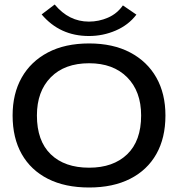

<svg xmlns="http://www.w3.org/2000/svg" viewBox="-20 -822 790 853"><path d="M376 11Q269 11 193 -27.5Q117 -66 76.5 -137.5Q36 -209 36 -309Q36 -406 76.5 -477.5Q117 -549 193 -589Q269 -629 376 -629Q482 -629 558 -589Q634 -549 674.5 -477.5Q715 -406 715 -309Q715 -209 674.5 -137.5Q634 -66 558 -27.5Q482 11 376 11ZM376 -77Q483 -77 545 -136.5Q607 -196 607 -309Q607 -416 545 -478.5Q483 -541 376 -541Q267 -541 205.5 -478.5Q144 -416 144 -309Q144 -196 205.5 -136.5Q267 -77 376 -77ZM526 -798 586 -757Q551 -711 494.5 -686.5Q438 -662 375 -662Q246 -662 165 -758L223 -802Q286 -726 375 -726Q419 -726 459.5 -743.5Q500 -761 526 -798Z"/></svg>

Font: Inconsolata ExtraExpanded SemiBold
Style: Regular
Weight: 600
Width: 8
Monospace: yes
Designer: Raph Levien, Cyreal, Brenton Simpson
Foundry: Raph Levien, Cyreal, Google
Version: Version 3.001; ttfautohint (v1.8.2.53-6de2)